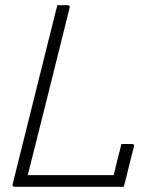

<svg xmlns="http://www.w3.org/2000/svg" viewBox="-20 -720 640 740"><path d="M37 0Q26 0 29 -11Q66 -158 102.5 -306Q139 -454 176 -601Q182 -626 188.5 -650.5Q195 -675 201 -700H240Q246 -700 248 -696.5Q250 -693 248 -689Q208 -529 168 -367.5Q128 -206 87 -45H418Q425 -74 433 -105.5Q441 -137 448 -165H487Q500 -165 496 -154Q486 -117 476.5 -77Q467 -37 457 0Z"/></svg>

Font: Recursive Mn Lnr St Lt
Style: Italic
Weight: 300
Italic angle: -15°
Monospace: yes
Version: Version 1.079;hotconv 1.0.112;makeotfexe 2.5.65598; ttfautoh